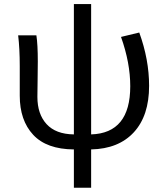

<svg xmlns="http://www.w3.org/2000/svg" viewBox="-20 -715 809 935"><path d="M569.3 -535.2 658.2 -556.6Q706.1 -424.8 706.1 -296.9Q706.1 -151.4 631.8 -70.8Q557.6 9.8 423.8 12.7V199.2H339.8V12.7Q207 11.7 141.6 -58.6Q76.2 -128.9 76.2 -249V-393.6Q76.2 -478.5 68.4 -543H157.2Q164.1 -498 164.1 -416Q164.1 -383.8 163.1 -320.8Q162.1 -257.8 162.1 -243.2Q162.1 -159.2 207 -110.4Q252 -61.5 339.8 -60.5V-695.3H423.8V-60.5Q614.3 -66.4 614.3 -294.9Q614.3 -409.2 569.3 -535.2Z"/></svg>

Font: irohakakuC Regular
Style: Regular
Weight: 400
Designer: [Source Han Sans]
Ryoko NISHIZUKA Ë•øÂ°öÊ∂ºÂ≠ê (kana & ideographs); Paul D. Hunt (Latin, Greek & Cyrillic); Wenlong ZHAN
Version: Version 1.001.20160904